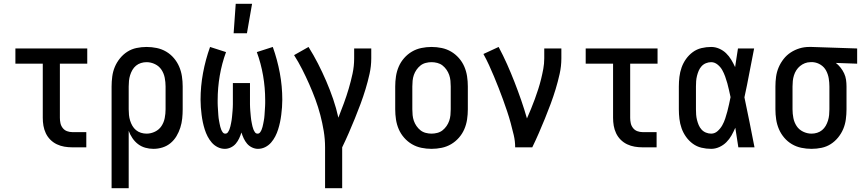

<svg xmlns="http://www.w3.org/2000/svg" viewBox="-20 -775 4540 1010"><path d="M360 0Q339 0 318.5 -3.5Q298 -7 279 -16Q260 -25 245 -40Q230 -55 221 -74Q212 -93 208.5 -113.5Q205 -134 205 -155V-440H61V-520H439V-440H295V-155Q295 -141 298 -127Q301 -113 310 -101.5Q319 -90 332.5 -85Q346 -80 360 -80H434V0Z M567 215V-320Q567 -346 570.5 -372.5Q574 -399 584 -423Q594 -447 611 -468Q628 -489 650 -503Q672 -517 698 -522.5Q724 -528 751 -528Q778 -528 804.5 -522.5Q831 -517 854 -503.5Q877 -490 894.5 -469.5Q912 -449 922.5 -424.5Q933 -400 937 -373.5Q941 -347 941 -320V-200Q941 -176 938.5 -151.5Q936 -127 928.5 -103.5Q921 -80 908.5 -59Q896 -38 877.5 -22.5Q859 -7 835.5 0.5Q812 8 787 8Q765 8 744 2Q723 -4 706 -17Q689 -30 676.5 -48.5Q664 -67 657 -87V215ZM751 -72Q774 -72 795.5 -82.5Q817 -93 829.5 -112Q842 -131 846.5 -154Q851 -177 851 -200V-320Q851 -343 846.5 -366Q842 -389 829.5 -408Q817 -427 795.5 -437.5Q774 -448 751 -448Q736 -448 721.5 -443.5Q707 -439 695.5 -429.5Q684 -420 676.5 -407Q669 -394 664.5 -379.5Q660 -365 658.5 -350Q657 -335 657 -320V-200Q657 -185 658.5 -170Q660 -155 664.5 -140.5Q669 -126 676.5 -113Q684 -100 695.5 -90.5Q707 -81 721.5 -76.5Q736 -72 751 -72Z M1163 8Q1143 8 1125 -1Q1107 -10 1094 -25Q1081 -40 1072 -57.5Q1063 -75 1057 -94Q1051 -113 1047 -132Q1043 -151 1040.5 -171Q1038 -191 1036.5 -210.5Q1035 -230 1035 -250Q1035 -321 1048 -391Q1061 -461 1085 -528L1169 -501Q1147 -441 1136 -377Q1125 -313 1125 -248Q1125 -240 1125 -232.5Q1125 -225 1125.5 -217Q1126 -209 1126.5 -201Q1127 -193 1127.5 -185.5Q1128 -178 1128.5 -170Q1129 -162 1130 -154Q1131 -146 1132.5 -138.5Q1134 -131 1135.5 -123Q1137 -115 1139 -107.5Q1141 -100 1144 -92.5Q1147 -85 1152 -78.5Q1157 -72 1165 -72Q1174 -72 1179 -79.5Q1184 -87 1187 -94.5Q1190 -102 1192 -110.5Q1194 -119 1195.5 -127Q1197 -135 1198.5 -143.5Q1200 -152 1200.5 -160Q1201 -168 1202 -176.5Q1203 -185 1203.5 -193.5Q1204 -202 1204.5 -210Q1205 -218 1205 -226.5Q1205 -235 1205 -243.5Q1205 -252 1205 -260V-338H1295V-260Q1295 -252 1295 -243.5Q1295 -235 1295 -226.5Q1295 -218 1295.5 -210Q1296 -202 1296.5 -193.5Q1297 -185 1298 -176.5Q1299 -168 1299.5 -160Q1300 -152 1301.5 -143.5Q1303 -135 1304.5 -127Q1306 -119 1308 -110.5Q1310 -102 1313 -94.5Q1316 -87 1321 -79.5Q1326 -72 1335 -72Q1343 -72 1348 -78.5Q1353 -85 1356 -92.5Q1359 -100 1361 -107.5Q1363 -115 1364.5 -123Q1366 -131 1367.5 -138.5Q1369 -146 1370 -154Q1371 -162 1371.5 -170Q1372 -178 1372.5 -185.5Q1373 -193 1373.5 -201Q1374 -209 1374.5 -217Q1375 -225 1375 -232.5Q1375 -240 1375 -248Q1375 -313 1364 -377Q1353 -441 1331 -501L1415 -528Q1439 -461 1452 -391Q1465 -321 1465 -250Q1465 -230 1463.5 -210.5Q1462 -191 1459.5 -171Q1457 -151 1453 -132Q1449 -113 1443 -94Q1437 -75 1428 -57.5Q1419 -40 1406 -25Q1393 -10 1375 -1Q1357 8 1337 8Q1321 8 1305.5 0.5Q1290 -7 1279.5 -19.5Q1269 -32 1262 -47Q1255 -62 1250 -78Q1245 -62 1238 -47Q1231 -32 1220.5 -19.5Q1210 -7 1194.5 0.5Q1179 8 1163 8ZM1209 -600 1220 -755H1306L1279 -600Z M1690 215V0Q1690 -43 1683 -85.5Q1676 -128 1665 -170Q1654 -212 1639 -252.5Q1624 -293 1606.5 -332.5Q1589 -372 1569.5 -410.5Q1550 -449 1527 -485L1603 -528Q1630 -485 1653 -440Q1676 -395 1696 -348.5Q1716 -302 1732.5 -254Q1749 -206 1760 -156Q1775 -194 1789 -232Q1803 -270 1814.5 -309Q1826 -348 1834.5 -387.5Q1843 -427 1843 -468V-520H1933V-468Q1933 -427 1924 -386.5Q1915 -346 1903 -306.5Q1891 -267 1876.5 -228Q1862 -189 1846.5 -151Q1831 -113 1814.5 -75Q1798 -37 1780 0V215Z M2250 8Q2223 8 2196.5 2.5Q2170 -3 2147 -16.5Q2124 -30 2106 -50.5Q2088 -71 2077.5 -95.5Q2067 -120 2063 -146.5Q2059 -173 2059 -200V-320Q2059 -347 2063 -373.5Q2067 -400 2077.5 -424.5Q2088 -449 2106 -469.5Q2124 -490 2147 -503.5Q2170 -517 2196.5 -522.5Q2223 -528 2250 -528Q2277 -528 2303.5 -522.5Q2330 -517 2353 -503.5Q2376 -490 2394 -469.5Q2412 -449 2422.5 -424.5Q2433 -400 2437 -373.5Q2441 -347 2441 -320V-200Q2441 -173 2437 -146.5Q2433 -120 2422.5 -95.5Q2412 -71 2394 -50.5Q2376 -30 2353 -16.5Q2330 -3 2303.5 2.5Q2277 8 2250 8ZM2250 -72Q2265 -72 2280.5 -76Q2296 -80 2308 -89.5Q2320 -99 2329 -112Q2338 -125 2343 -139.5Q2348 -154 2349.5 -169.5Q2351 -185 2351 -200V-320Q2351 -335 2349.5 -350.5Q2348 -366 2343 -380.5Q2338 -395 2329 -408Q2320 -421 2308 -430.5Q2296 -440 2280.5 -444Q2265 -448 2250 -448Q2235 -448 2219.5 -444Q2204 -440 2192 -430.5Q2180 -421 2171 -408Q2162 -395 2157 -380.5Q2152 -366 2150.5 -350.5Q2149 -335 2149 -320V-200Q2149 -185 2150.5 -169.5Q2152 -154 2157 -139.5Q2162 -125 2171 -112Q2180 -99 2192 -89.5Q2204 -80 2219.5 -76Q2235 -72 2250 -72Z M2690 0Q2690 -33 2682.5 -64.5Q2675 -96 2666.5 -127.5Q2658 -159 2647.5 -190Q2637 -221 2626 -251.5Q2615 -282 2603 -312.5Q2591 -343 2578.5 -373Q2566 -403 2552.5 -432.5Q2539 -462 2523 -491L2603 -528Q2627 -483 2647.5 -437Q2668 -391 2686.5 -343.5Q2705 -296 2721.5 -248.5Q2738 -201 2752 -152Q2763 -177 2773.5 -202.5Q2784 -228 2793.5 -254Q2803 -280 2811.5 -306.5Q2820 -333 2826.5 -359.5Q2833 -386 2838 -413Q2843 -440 2843 -468V-520H2933V-468Q2933 -427 2924 -386.5Q2915 -346 2903 -306.5Q2891 -267 2876.5 -228Q2862 -189 2846.5 -151Q2831 -113 2814.5 -75Q2798 -37 2780 0Z M3360 0Q3339 0 3318.5 -3.5Q3298 -7 3279 -16Q3260 -25 3245 -40Q3230 -55 3221 -74Q3212 -93 3208.5 -113.5Q3205 -134 3205 -155V-440H3061V-520H3439V-440H3295V-155Q3295 -141 3298 -127Q3301 -113 3310 -101.5Q3319 -90 3332.5 -85Q3346 -80 3360 -80H3434V0Z M3721 8Q3695 8 3670 2Q3645 -4 3624.5 -19Q3604 -34 3589 -55Q3574 -76 3565.5 -100Q3557 -124 3554 -149.5Q3551 -175 3551 -200V-320Q3551 -345 3554 -370.5Q3557 -396 3565.5 -420Q3574 -444 3589 -465Q3604 -486 3624.5 -501Q3645 -516 3670 -522Q3695 -528 3721 -528Q3743 -528 3763.5 -519Q3784 -510 3799.5 -495Q3815 -480 3826.5 -461Q3838 -442 3847 -422Q3851 -447 3854.5 -471.5Q3858 -496 3862 -520H3947Q3934 -456 3922 -391.5Q3910 -327 3896 -263Q3910 -198 3923 -132Q3936 -66 3949 0H3864Q3860 -26 3856 -51.5Q3852 -77 3848 -103Q3839 -82 3828 -62.5Q3817 -43 3801 -27Q3785 -11 3764 -1.5Q3743 8 3721 8ZM3721 -72Q3740 -72 3755 -85.5Q3770 -99 3779.5 -116Q3789 -133 3795 -151.5Q3801 -170 3806 -188.5Q3811 -207 3815 -226Q3819 -245 3823 -264Q3819 -282 3815 -300.5Q3811 -319 3806 -337Q3801 -355 3794.5 -373Q3788 -391 3779 -407Q3770 -423 3754.5 -435.5Q3739 -448 3721 -448Q3707 -448 3693.5 -442.5Q3680 -437 3670.5 -426.5Q3661 -416 3655.5 -403Q3650 -390 3646.5 -376Q3643 -362 3642 -348Q3641 -334 3641 -320V-200Q3641 -186 3642 -172Q3643 -158 3646.5 -144Q3650 -130 3655.5 -117Q3661 -104 3670.5 -93.5Q3680 -83 3693.5 -77.5Q3707 -72 3721 -72Z M4249 8Q4222 8 4195.5 2.5Q4169 -3 4146 -16.5Q4123 -30 4105.5 -50.5Q4088 -71 4077.5 -95.5Q4067 -120 4063 -146.5Q4059 -173 4059 -200V-320Q4059 -346 4062.5 -371.5Q4066 -397 4076 -420.5Q4086 -444 4102 -464.5Q4118 -485 4139.5 -499Q4161 -513 4185.5 -520.5Q4210 -528 4236 -528H4250L4489 -520V-440L4377 -444Q4391 -433 4402 -419Q4413 -405 4420.5 -389Q4428 -373 4430.5 -355.5Q4433 -338 4433 -320V-200Q4433 -174 4429.5 -147.5Q4426 -121 4416 -97Q4406 -73 4389 -52Q4372 -31 4350 -17Q4328 -3 4302 2.5Q4276 8 4249 8ZM4249 -72Q4264 -72 4278.5 -76.5Q4293 -81 4304.5 -90.5Q4316 -100 4323.5 -113Q4331 -126 4335.5 -140.5Q4340 -155 4341.5 -170Q4343 -185 4343 -200V-320Q4343 -341 4339.5 -362.5Q4336 -384 4326 -403Q4316 -422 4297.5 -434Q4279 -446 4257 -448H4243Q4228 -448 4214 -442.5Q4200 -437 4188.5 -427.5Q4177 -418 4169 -405.5Q4161 -393 4156.5 -378.5Q4152 -364 4150.5 -349.5Q4149 -335 4149 -320V-200Q4149 -177 4153.5 -154Q4158 -131 4170.5 -112Q4183 -93 4204.5 -82.5Q4226 -72 4249 -72Z"/></svg>

Font: Iosevka Curly Slab Medium
Style: Regular
Weight: 500
Monospace: yes
Designer: Belleve Invis
Foundry: Belleve Invis
Version: Version 22.1.2; ttfautohint (v1.8.4)